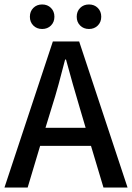

<svg xmlns="http://www.w3.org/2000/svg" viewBox="-20 -841 592 861"><path d="M0 0 217 -655H335L552 0H444L388 -187H160L104 0ZM211 -356 184 -268H364L338 -356Q322 -409 306.5 -464Q291 -519 276 -574H272Q258 -519 243 -464Q228 -409 211 -356ZM379 -711Q355 -711 339.5 -726.5Q324 -742 324 -766Q324 -790 339.5 -805.5Q355 -821 379 -821Q403 -821 418.5 -805.5Q434 -790 434 -766Q434 -742 418.5 -726.5Q403 -711 379 -711ZM169 -711Q145 -711 129.5 -726.5Q114 -742 114 -766Q114 -790 129.5 -805.5Q145 -821 169 -821Q193 -821 208.5 -805.5Q224 -790 224 -766Q224 -742 208.5 -726.5Q193 -711 169 -711Z"/></svg>

Font: Assistant SemiBold
Style: Regular
Weight: 600
Designer: Hebrew By Ben Nathan, Latin by Paul Hunt
Version: Version 3.000